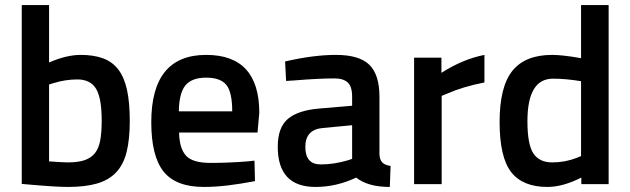

<svg xmlns="http://www.w3.org/2000/svg" viewBox="-20 -728 2492 759"><path d="M299 -511Q350 -511 387 -497.5Q424 -484 447.5 -453.5Q471 -423 482 -373Q493 -323 493 -250Q493 -177 480.5 -127Q468 -77 439 -46.5Q410 -16 363.5 -2.5Q317 11 249 11Q202 11 100 2L66 -1V-708H174V-481Q243 -511 299 -511ZM249 -86Q289 -86 315 -95Q341 -104 356 -123.5Q371 -143 376.5 -174.5Q382 -206 382 -251Q382 -341 359.5 -377.5Q337 -414 286 -414Q238 -414 190 -399L174 -394V-90Q202 -88 220.5 -87Q239 -86 249 -86Z M958 -90 986 -93 988 -12Q931 -1 881 5Q831 11 786 11Q675 11 626.5 -50Q578 -111 578 -245Q578 -511 795 -511Q1005 -511 1005 -282L998 -204H688Q689 -142 715 -113Q741 -84 812 -84Q883 -84 958 -90ZM687 -288H898Q898 -363 875 -392Q852 -421 795 -421Q738 -421 713 -390.5Q688 -360 687 -288Z M1480 -346V-118Q1481 -96 1491.5 -85.5Q1502 -75 1524 -72L1521 11Q1434 11 1388 -26Q1310 11 1227 11Q1078 11 1078 -148Q1078 -224 1118 -258Q1158 -292 1243 -299L1372 -310V-346Q1372 -386 1354.5 -402Q1337 -418 1303 -418Q1271 -418 1231 -416Q1191 -414 1143 -410L1111 -408L1107 -485Q1219 -511 1308 -511Q1400 -511 1440 -472Q1480 -433 1480 -346ZM1372 -233 1256 -222Q1187 -216 1187 -147Q1187 -78 1248 -78Q1300 -78 1354 -94L1372 -100Z M1726 0H1617V-500H1725V-440Q1809 -494 1895 -511V-402Q1812 -386 1748 -358L1726 -349Z M2277 -708H2386V0H2278V-26Q2205 11 2144 11Q2046 11 2000.5 -48Q1955 -107 1955 -246Q1955 -385 2005.5 -448Q2056 -511 2163 -511Q2181 -511 2209.5 -508Q2238 -505 2277 -498ZM2260 -104 2277 -111V-407Q2247 -412 2219.5 -414.5Q2192 -417 2166 -417Q2065 -417 2065 -249Q2065 -157 2088.5 -121.5Q2112 -86 2163 -86Q2214 -86 2260 -104Z"/></svg>

Font: Sunflower Medium
Style: Regular
Weight: 500
Designer: JIKJI
Foundry: JIKJI
Version: Version 1.00